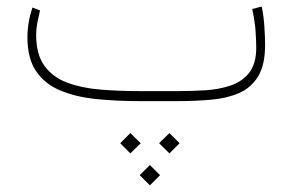

<svg xmlns="http://www.w3.org/2000/svg" viewBox="-20 -306 885 581"><path d="M492.7 96.7 523.4 127.4 492.7 158.2 461.4 127.4ZM374.5 96.7 405.8 127.4 374.5 158.2 343.8 127.4ZM433.6 193.4 464.4 224.1 433.6 254.9 402.8 224.1ZM516.1 0H402.8Q332 0 270.5 -6.3Q209 -12.7 162.4 -32.2Q115.7 -51.8 89.4 -90.3Q63 -128.9 63 -192.9Q63 -237.8 78.1 -283.2L101.1 -274.4Q96.7 -256.3 93 -237.5Q89.4 -218.8 89.4 -201.2Q89.4 -141.1 114.5 -106.7Q139.6 -72.3 183.3 -55.9Q227.1 -39.6 283.7 -34.9Q340.3 -30.3 402.8 -30.3H516.6Q557.6 -30.3 599.6 -32.7Q641.6 -35.2 677 -46.9Q712.4 -58.6 733.9 -85.7Q755.4 -112.8 755.4 -161.6Q755.4 -183.1 753.2 -213.1Q751 -243.2 743.2 -278.8L772 -286.1Q777.8 -259.3 780 -225.6Q782.2 -191.9 782.2 -170.4Q782.2 -109.4 761 -74.7Q739.7 -40 702.9 -24.2Q666 -8.3 617.9 -4.2Q569.8 0 516.1 0Z"/></svg>

Font: Vazirmatn UI Thin
Style: Regular
Weight: 100
Designer: Saber Rastikerdar
Foundry: Saber Rastikerdar
Version: Version 33.003